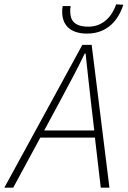

<svg xmlns="http://www.w3.org/2000/svg" viewBox="-64 -866 589 886"><path d="M209 -392C250 -469 288 -538 327 -619H331C339 -540 348 -465 356 -392L371 -264H140ZM-44 0H-3L122 -231H374L401 0H441L359 -659H316ZM338 -711C434 -711 484 -777 505 -844L472 -846C454 -792 412 -743 344 -743C279 -743 260 -772 260 -814C260 -822 260 -826 262 -838H225C223 -826 223 -819 223 -811C223 -755 255 -711 338 -711Z"/></svg>

Font: Source Sans Pro Light
Style: Italic
Weight: 300
Italic angle: -11°
Designer: Paul D. Hunt
Foundry: Adobe Systems Incorporated
Version: Version 3.006;hotconv 1.0.111;makeotfexe 2.5.65597